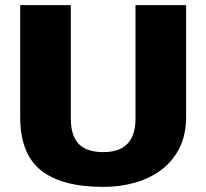

<svg xmlns="http://www.w3.org/2000/svg" viewBox="-20 -720 807 751"><path d="M384 11Q222 11 140.5 -53.5Q59 -118 59 -263V-700H257V-256Q257 -189 288 -157Q319 -125 384 -125Q510 -125 510 -256V-700H708V-263Q708 -192 681.5 -140Q655 -88 609.5 -54.5Q564 -21 506 -5Q448 11 384 11Z"/></svg>

Font: Pathway Extreme 8pt Thin 12pt ExtraBold
Style: Regular
Weight: 800
Version: Version 1.001;gftools[0.9.26]